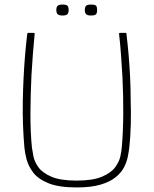

<svg xmlns="http://www.w3.org/2000/svg" viewBox="-20 -817 674 842"><path d="M317 5Q238 5 192.5 -13.5Q147 -32 125.5 -60.5Q104 -89 96.5 -118.5Q89 -148 87 -170Q83 -214 81 -267Q79 -320 80 -376Q81 -427 83.5 -477.5Q86 -528 90 -575.5Q94 -623 99 -664Q99 -666 100 -669.5Q101 -673 102 -673Q109 -673 115 -673Q121 -673 128 -673Q130 -673 131 -672Q132 -671 132 -669Q128 -629 124.5 -583.5Q121 -538 118 -488Q114 -406 113.5 -322.5Q113 -239 120 -170Q122 -156 126.5 -132Q131 -108 148.5 -83.5Q166 -59 205.5 -42Q245 -25 316 -25Q387 -25 427 -42Q467 -59 485 -83.5Q503 -108 508 -132Q513 -156 514 -170Q520 -237 520.5 -317.5Q521 -398 517 -479Q514 -531 510.5 -579Q507 -627 502 -669Q502 -671 503.5 -672Q505 -673 506 -673Q513 -673 519 -673Q525 -673 532 -673Q534 -673 534.5 -669.5Q535 -666 535 -664Q540 -623 544 -576.5Q548 -530 550.5 -480.5Q553 -431 553 -381Q555 -323 553.5 -269Q552 -215 547 -170Q545 -153 540.5 -130Q536 -107 524 -83.5Q512 -60 487.5 -40Q463 -20 421.5 -7.5Q380 5 317 5ZM281 -773Q281 -761 276 -755Q271 -749 254 -749Q238 -749 232.5 -755Q227 -761 227 -773Q227 -786 232.5 -791.5Q238 -797 254 -797Q271 -797 276 -791.5Q281 -786 281 -773ZM406 -773Q406 -761 401.5 -755Q397 -749 379 -749Q363 -749 357.5 -755Q352 -761 352 -773Q352 -786 357.5 -791.5Q363 -797 379 -797Q397 -797 401.5 -791.5Q406 -786 406 -773Z"/></svg>

Font: Glory Thin Thin
Style: Regular
Weight: 250
Version: Version 1.011